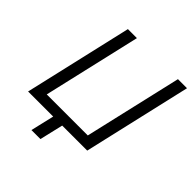

<svg xmlns="http://www.w3.org/2000/svg" viewBox="-221 -847 1155 1155"><g transform="rotate(45 356.5 -270.0)"><path d="M227.1 149.9 262.2 0H48.8L208 -689.9H284.7L140.6 -66.9H489.7L633.8 -689.9H710.9L551.8 0H338.9L303.7 149.9Z"/></g></svg>

Font: HK Grotesk Italic
Style: Regular
Weight: 400
Italic angle: -13°
Designer: Alfredo Marco Pradil and Stefan Peev
Foundry: Hanken Design Co.
Version: Version 1.000;PS 001.000;hotconv 1.0.88;makeotf.lib2.5.64775